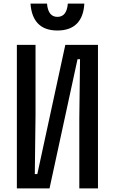

<svg xmlns="http://www.w3.org/2000/svg" viewBox="-20 -1050 640 1070"><path d="M526 0H422V-390L426 -720H412L256 0H74V-800H178V-410L174 -80H188L344 -800H526ZM242 -1030Q245 -993 259.5 -974.5Q274 -956 300 -956Q326 -956 340.5 -974.5Q355 -993 358 -1030H450Q446 -956 408 -918Q370 -880 300 -880Q230 -880 192.5 -918Q155 -956 150 -1030Z"/></svg>

Font: Martian Mono Condensed
Style: Regular
Weight: 400
Width: 3
Designer: Roman Shamin
Foundry: Evil Martians
Version: Version 1.000